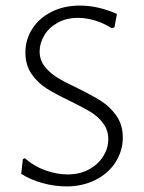

<svg xmlns="http://www.w3.org/2000/svg" viewBox="-20 -663 515 688"><path d="M399 -613 390 -565 380 -562Q352 -580 320.5 -589.5Q289 -599 260 -599Q218 -599 186.5 -581.5Q155 -564 138.5 -536Q122 -508 122 -479Q122 -448 140 -425Q158 -402 184.5 -385.5Q211 -369 256 -348Q309 -322 341.5 -301.5Q374 -281 397 -248.5Q420 -216 420 -170Q420 -123 394.5 -82.5Q369 -42 322.5 -18.5Q276 5 218 5Q177 5 134 -6.5Q91 -18 56 -40L62 -93L69 -96Q102 -67 143 -52.5Q184 -38 222 -38Q266 -38 299 -56Q332 -74 350 -103Q368 -132 368 -164Q368 -197 349.5 -221.5Q331 -246 304.5 -262Q278 -278 231 -301Q179 -326 147 -346Q115 -366 93 -398Q71 -430 71 -475Q71 -521 95.5 -559.5Q120 -598 164.5 -620.5Q209 -643 266 -643Q332 -643 399 -613Z"/></svg>

Font: Luna Sans Light
Style: Regular
Weight: 300
Designer: Juan Pablo del Peral
Foundry: Huerta Tipografica
Version: Version 2.001; ttfautohint (v1.5)